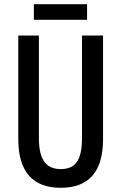

<svg xmlns="http://www.w3.org/2000/svg" viewBox="-20 -976 577 913"><path d="M394 -956H141V-882H394ZM470 -314V-807H370V-320C370 -212 337 -172 269 -172C202 -172 165 -212 165 -319V-807H67V-314C67 -158 137 -83 269 -83C401 -83 470 -158 470 -314Z"/></svg>

Font: Noto Sans Kannada UI ExtraCondensed Medium
Style: Regular
Weight: 500
Width: 2
Designer: Jelle Bosma - Monotype Design Team
Foundry: Monotype Imaging Inc.
Version: Version 2.005